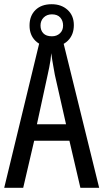

<svg xmlns="http://www.w3.org/2000/svg" viewBox="-20 -890 490 910"><path d="M361 0 309 -223H142L90 0H0L173 -714H274L450 0ZM240 -535Q237 -554 233.5 -571.5Q230 -589 227.5 -606Q225 -623 223 -638Q222 -623 219.5 -606Q217 -589 213.5 -571.5Q210 -554 206 -536L155 -301H293ZM225 -669Q176 -669 148 -696.5Q120 -724 120 -769Q120 -815 148 -842.5Q176 -870 225 -870Q271 -870 300.5 -843Q330 -816 330 -771Q330 -725 301.5 -697Q273 -669 225 -669ZM226 -718Q249 -718 264 -732Q279 -746 279 -769Q279 -792 265.5 -807Q252 -822 226 -822Q202 -822 187 -807Q172 -792 172 -769Q172 -746 185.5 -732Q199 -718 226 -718Z"/></svg>

Font: Noto Sans Devanagari ExtraCondensed
Style: Regular
Weight: 400
Width: 2
Designer: Jelle Bosma - Monotype Design Team
Foundry: Monotype Imaging Inc.
Version: Version 2.006